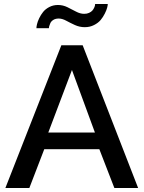

<svg xmlns="http://www.w3.org/2000/svg" viewBox="-20 -935 715 955"><path d="M272 -842.8Q256.3 -842.8 245.6 -836.2Q234.9 -829.6 230.5 -820.1Q226.1 -810.5 224.6 -804.4Q223.1 -798.3 223.1 -794.9H161.1Q161.1 -802.2 164.1 -814.9Q167 -827.6 175 -844.5Q183.1 -861.3 194.6 -875.7Q206.1 -890.1 225.3 -900.1Q244.6 -910.2 268.1 -910.2Q293 -910.2 315.4 -899.2Q337.9 -888.2 358.4 -877.2Q378.9 -866.2 398.9 -866.2Q412.6 -866.2 423.1 -871.1Q433.6 -876 439.2 -882.3Q444.8 -888.7 448.2 -896.2Q451.7 -903.8 452.4 -908.2Q453.1 -912.6 453.1 -915H516.1Q516.1 -908.7 512.9 -896.5Q509.8 -884.3 501.2 -867.2Q492.7 -850.1 480.5 -835.4Q468.3 -820.8 447.5 -810.3Q426.8 -799.8 401.9 -799.8Q376 -799.8 352.5 -810.5Q329.1 -821.3 309.3 -832Q289.6 -842.8 272 -842.8ZM285.2 -710H391.1L667 0H548.8L474.1 -192.9H200.2L126 0H6.8ZM452.1 -275.9 337.9 -586.9 220.2 -275.9Z"/></svg>

Font: Rawline SemiBold
Style: Regular
Weight: 600
Designer: Matt McInerney, Pablo Impallari, Rodrigo Fuenzalida
Foundry: Matt McInerney, Pablo Impallari, Rodrigo Fuenzalida
Version: Version 4.020;PS 004.020;hotconv 1.0.88;makeotf.lib2.5.64775